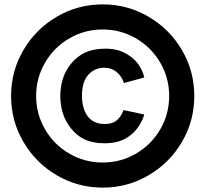

<svg xmlns="http://www.w3.org/2000/svg" viewBox="-20 -787 926 866"><path d="M443.2 59.2Q330.9 59.2 236.1 3.5Q141.2 -52.1 85.6 -146.9Q30 -241.8 30 -354Q30 -466.2 85.6 -561.1Q141.2 -655.9 236.1 -711.5Q330.9 -767.2 443.2 -767.2Q555.4 -767.2 650.2 -711.5Q745.1 -655.9 800.7 -561.1Q856.3 -466.2 856.3 -354Q856.3 -241.8 800.7 -146.9Q745.1 -52.1 650.2 3.5Q555.4 59.2 443.2 59.2ZM451 -140.8Q400.8 -140.8 364.8 -156.6Q328.8 -172.3 300.8 -207.3Q275.2 -239.5 263.6 -275.9Q252 -312.2 252 -354.3Q252.2 -396.8 264.2 -433.6Q276.2 -470.3 300.8 -500.2Q328.9 -534.3 366.2 -550.9Q403.4 -567.5 455.5 -567.5Q485 -567.5 508.4 -561.5Q531.8 -555.5 555.8 -540.8Q584.2 -523.9 603.5 -497.8Q622.8 -471.6 630.8 -437.5L539 -412.7Q534.4 -427.2 526.2 -439.7Q518 -452.2 505.8 -462.3Q482.5 -481.5 450.3 -481.5Q426.7 -481.5 407.5 -472Q388.3 -462.6 374.3 -444.8Q361 -427.8 355.3 -404.8Q349.7 -381.8 349.7 -354.5Q349.7 -328.2 355.7 -305.2Q361.7 -282.2 374.3 -264.3Q387.3 -246.1 406.7 -236.9Q426 -227.7 451.8 -227.7Q487.8 -227.7 507.7 -245.2Q518.5 -255.1 525 -265.4Q531.6 -275.7 537.2 -290.5L630.8 -270.5Q621.8 -241.2 605.1 -216.5Q588.4 -191.9 565.5 -174.7Q542.2 -157.3 515.1 -149.1Q488 -140.8 451 -140.8ZM443.2 -54Q524.6 -54 593.5 -94.2Q662.5 -134.5 702.8 -203.5Q743 -272.6 743 -354.2Q743 -435.6 702.8 -504.5Q662.5 -573.5 593.5 -613.8Q524.6 -654 443.2 -654Q361.6 -654 292.5 -613.8Q223.5 -573.5 183.2 -504.5Q143 -435.6 143 -354.2Q143 -272.6 183.2 -203.5Q223.5 -134.5 292.5 -94.2Q361.6 -54 443.2 -54Z"/></svg>

Font: Hauora
Style: Regular
Weight: 400
Designer: Wayne Shih
Foundry: WCYS
Version: Version 1.001